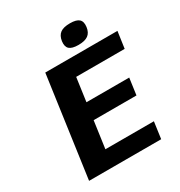

<svg xmlns="http://www.w3.org/2000/svg" viewBox="-203 -1023 1088 1162"><g transform="rotate(-30 341.5 -442.0)"><path d="M666 -584H327.1L304.2 -419.9H603L586.9 -304.2H287.6L261.2 -116.2H600.1L584 0H80.1L178.2 -700.2H682.6ZM456.1 -883.8Q501 -883.8 519 -867.2Q537.1 -850.6 532.2 -814Q527.3 -777.3 504.4 -760.7Q481.4 -744.1 436.5 -744.1Q391.6 -744.1 373.5 -760.7Q355.5 -777.3 360.4 -814Q365.7 -850.6 388.2 -867.2Q410.6 -883.8 456.1 -883.8Z"/></g></svg>

Font: Fivo Sans
Style: Italic
Weight: 700
Designer: Alexander Slobzheninov
Foundry: Alexander Slobzheninov
Version: 1.0